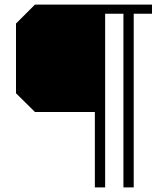

<svg xmlns="http://www.w3.org/2000/svg" viewBox="-20 -820 705 840"><path d="M645 -760H565V0H520V-760H440V-330V0H395V-330H133L50 -412V-717L133 -800H645Z"/></svg>

Font: Kumar One
Style: Regular
Weight: 400
Designer: Parimal Parmar
Foundry: Indian Type Foundry
Version: Version 1.000;PS 1.000;hotconv 1.0.88;makeotf.lib2.5.647800